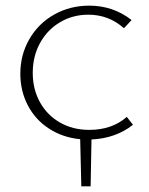

<svg xmlns="http://www.w3.org/2000/svg" viewBox="-20 -488 527 680"><path d="M304 6 301 172H268L264 5Q202 -1 153.5 -32.5Q105 -64 78.5 -115Q52 -166 52 -227Q52 -294 84 -349.5Q116 -405 172 -436.5Q228 -468 296 -468Q381 -468 446 -417L419 -388Q365 -436 293 -436Q238 -436 193 -409.5Q148 -383 122 -336Q96 -289 96 -230Q96 -172 121.5 -126Q147 -80 192.5 -54Q238 -28 296 -28Q377 -28 429 -74L451 -46Q390 2 304 6Z"/></svg>

Font: Ysabeau SC Light
Style: Regular
Weight: 300
Designer: Christian Thalmann (Catharsis Fonts)
Version: Version 0.003